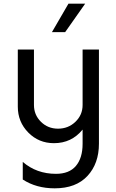

<svg xmlns="http://www.w3.org/2000/svg" viewBox="-20 -770 634 1046"><path d="M444 -750H353L263 -595H335ZM519 -500H430V-198C430 -162 417 -131.5 391 -106.5C365 -81.5 333.3 -69 296 -69C259.3 -69 228.3 -81.5 203 -106.5C177.7 -131.5 165 -162 165 -198V-500H77V-189C77 -133.7 96 -86.7 134 -48C172 -9.3 218.7 10 274 10C338 10 390 -14.7 430 -64V13C430 65 417.8 105.3 393.5 134C369.2 162.7 333 177 285 177C214.3 177 154 155.3 104 112V208C153.3 240 211.3 256 278 256C355.3 256 414.8 233.5 456.5 188.5C498.2 143.5 519 85 519 13Z"/></svg>

Font: Orkney
Style: Regular
Weight: 400
Designer: Samuel Oakes and Alfredo Marco Pradil
Foundry: Alfredo Marco Pradil
Version: 1.0; ttfautohint (v1.5)